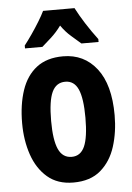

<svg xmlns="http://www.w3.org/2000/svg" viewBox="-55 -858 592 858"><g transform="rotate(-5 241.5 -429.0)"><path d="M449 -325Q449 -249 428.5 -184.5Q408 -120 362 -80.5Q316 -41 240 -41Q169 -41 123.5 -80Q78 -119 56 -183.5Q34 -248 34 -325Q34 -408 55.5 -472Q77 -536 123 -571.5Q169 -607 242 -607Q336 -607 392.5 -534.5Q449 -462 449 -325ZM164 -324Q164 -238 182.5 -197Q201 -156 242 -156Q282 -156 300 -196.5Q318 -237 318 -325Q318 -412 300 -452.5Q282 -493 242 -493Q201 -493 182.5 -453Q164 -413 164 -324ZM312 -817Q329 -784 353.5 -745.5Q378 -707 406 -670V-657H329Q312 -672 286.5 -694Q261 -716 241 -745Q220 -716 194.5 -693Q169 -670 154 -657H76V-670Q91 -689 110 -716.5Q129 -744 145.5 -771Q162 -798 171 -817Z"/></g></svg>

Font: Noto Sans Tamil UI ExtraCondensed
Style: Bold
Weight: 700
Width: 2
Designer: Jelle Bosma - Monotype Design Team
Foundry: Monotype Imaging Inc.
Version: Version 2.004; ttfautohint (v1.8.4.7-5d5b)